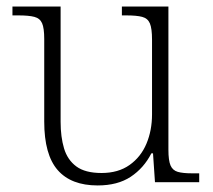

<svg xmlns="http://www.w3.org/2000/svg" viewBox="-20 -556 650 586"><path d="M278 10Q197 10 156 -37Q115 -84 115 -185V-437Q115 -470 108.5 -485Q102 -500 85 -504.5Q68 -509 36 -509H18V-536H165V-184Q165 -138 175.5 -103Q186 -68 213 -48Q240 -28 290 -28Q341 -28 375.5 -52.5Q410 -77 427 -117.5Q444 -158 444 -207V-435Q444 -469 437.5 -484.5Q431 -500 414 -504.5Q397 -509 365 -509H352V-536H494V-99Q494 -66 500.5 -51Q507 -36 522.5 -31.5Q538 -27 566 -27H588V0H453L447 -88H442Q419 -43 379 -16.5Q339 10 278 10Z"/></svg>

Font: Noto Serif Tibetan ExtraLight
Style: Regular
Weight: 200
Designer: Monotype Design Team
Foundry: Monotype Imaging Inc.
Version: Version 2.103; ttfautohint (v1.8.4.7-5d5b)